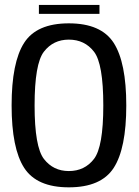

<svg xmlns="http://www.w3.org/2000/svg" viewBox="-20 -778 582 802"><path d="M267.5 4.5Q402.5 4.5 455 -76.8Q507.5 -158 507.5 -337.5Q507.5 -517 455 -598.8Q402.5 -680.5 267.5 -680.5Q133 -680.5 80.8 -599Q28.5 -517.5 28.5 -337.5Q28.5 -158 81 -76.8Q133.5 4.5 267.5 4.5ZM267.5 -63.5Q202.5 -63.5 163.5 -114Q124.5 -164.5 124.5 -337.5Q124.5 -512 163.5 -562.2Q202.5 -612.5 267.5 -612.5Q333.5 -612.5 372.5 -562.2Q411.5 -512 411.5 -337.5Q411.5 -164.5 372.5 -114Q333.5 -63.5 267.5 -63.5ZM142.5 -720H395.5V-757.5H142.5Z"/></svg>

Font: Anybody SemiCondensed
Style: Regular
Weight: 400
Width: 4
Version: Version 1.113;gftools[0.9.25]